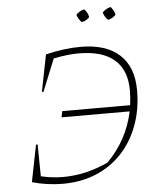

<svg xmlns="http://www.w3.org/2000/svg" viewBox="-57 -883 782 938"><g transform="rotate(-5 334.0 -414.0)"><path d="M214 6Q176 6 137 0.5Q98 -5 63 -15L99 -196H107L109 -40Q163 -27 218 -27Q328 -27 439 -78Q540 -180 569 -318H235L241 -348H574Q579 -384 579 -421Q579 -520 520 -571Q461 -622 345 -622Q291 -622 222 -608L158 -450H150L186 -631Q277 -653 357 -653Q482 -653 548 -592.5Q614 -532 614 -418Q614 -324 585 -246Q556 -168 503 -111.5Q450 -55 376.5 -24.5Q303 6 214 6ZM391 -834Q409 -816 412 -794Q396 -776 373 -773Q355 -794 351 -811Q370 -830 391 -834ZM521 -834Q538 -814 541 -794Q523 -776 503 -773Q486 -788 480 -811Q497 -829 521 -834Z"/></g></svg>

Font: Piazzolla Thin
Style: Italic
Weight: 100
Italic angle: -11.3°
Designer: Juan Pablo del Peral
Foundry: Huerta Tipografica
Version: Version 1.330